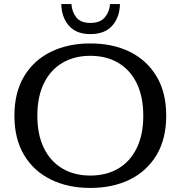

<svg xmlns="http://www.w3.org/2000/svg" viewBox="-20 -911 890 946"><path d="M425 -743Q355 -743 319 -785Q283 -827 282 -891H332Q334 -854 355.5 -826Q377 -798 425 -798Q474 -798 497 -826Q520 -854 522 -891H571Q570 -827 533.5 -785Q497 -743 425 -743ZM425 15Q315 15 230.5 -26.5Q146 -68 98.5 -147.5Q51 -227 51 -341Q51 -455 98.5 -534.5Q146 -614 230.5 -655.5Q315 -697 425 -697Q536 -697 620 -655.5Q704 -614 751.5 -534.5Q799 -455 799 -341Q799 -227 751.5 -147.5Q704 -68 620 -26.5Q536 15 425 15ZM425 -46Q505 -46 563.5 -81Q622 -116 654 -182Q686 -248 686 -341Q686 -434 654 -500Q622 -566 563.5 -601Q505 -636 425 -636Q346 -636 287 -601Q228 -566 196 -500Q164 -434 164 -341Q164 -248 196 -182Q228 -116 287 -81Q346 -46 425 -46Z"/></svg>

Font: Montagu Slab 16pt
Style: Regular
Weight: 400
Designer: Florian Karsten
Foundry: Florian Karsten
Version: Version 1.000; ttfautohint (v1.8.3)